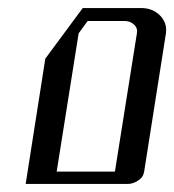

<svg xmlns="http://www.w3.org/2000/svg" viewBox="-20 -458 434 478"><path d="M43.9 0 92.8 -312 186 -438H331.1Q360.4 -438 378.9 -418.9Q393.6 -403.3 393.6 -383.8Q393.6 -377.9 393.1 -375L338.9 -30.8Q336.4 -16.1 324.2 -8.8Q311 0 297.9 0ZM121.1 -30.8H266.1L320.8 -375Q323.2 -388.2 313.5 -397Q304.2 -405.8 289.1 -405.8H198.2L175.8 -375Z"/></svg>

Font: Hhenum
Style: Italic
Weight: 400
Designer: T. Christopher White
Version: Version 1.0